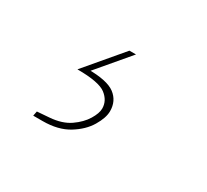

<svg xmlns="http://www.w3.org/2000/svg" viewBox="-58 -91 382 355"><g transform="rotate(30 133.5 86.5)"><path d="M39 183 41 173 67 171Q93 169 109.5 157.5Q126 146 134.5 132Q143 118 143 108Q143 91 128 79.5Q113 68 67 68L83 58Q125 58 141.5 70.5Q158 83 158 105Q158 119 147 137.5Q136 156 114 169.5Q92 183 59 183ZM67 68 133 -10H147L81 68Z"/></g></svg>

Font: Exo Thin Thin
Style: Italic
Weight: 250
Italic angle: -9°
Version: Version 2.000